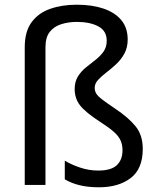

<svg xmlns="http://www.w3.org/2000/svg" viewBox="-20 -785 671 815"><path d="M522 -617Q522 -583 508 -557.5Q494 -532 473 -512.5Q452 -493 431 -477Q410 -461 396 -445.5Q382 -430 382 -412Q382 -399 388.5 -388Q395 -377 414 -362.5Q433 -348 470 -323Q524 -287 555 -249.5Q586 -212 586 -153Q586 -68 534.5 -29Q483 10 400 10Q353 10 317 1Q281 -8 255 -24V-103Q281 -87 319 -74Q357 -61 397 -61Q452 -61 476 -84Q500 -107 500 -147Q500 -171 491.5 -189.5Q483 -208 462.5 -226Q442 -244 406 -267Q343 -308 320 -337.5Q297 -367 297 -407Q297 -438 310.5 -460Q324 -482 344.5 -498.5Q365 -515 385.5 -531Q406 -547 419.5 -566Q433 -585 433 -612Q433 -654 397.5 -673Q362 -692 306 -692Q271 -692 240.5 -682.5Q210 -673 191.5 -650Q173 -627 173 -584V0H85V-584Q85 -651 114 -690.5Q143 -730 193 -747.5Q243 -765 306 -765Q371 -765 419.5 -748.5Q468 -732 495 -699.5Q522 -667 522 -617Z"/></svg>

Font: Noto Sans Ol Chiki
Style: Regular
Weight: 400
Designer: Monotype Design Team, Lewis McGuffie
Foundry: Monotype Imaging Inc.
Version: Version 2.003